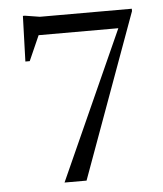

<svg xmlns="http://www.w3.org/2000/svg" viewBox="-50 -724 651 769"><g transform="rotate(-5 275.0 -340.0)"><path d="M507.5 -660.5 267 0H178.5L447 -597H126.5L82 -496.5H64.5L70.5 -679.5H78.5L138 -670H507.5Z"/></g></svg>

Font: Newsreader Text
Style: Regular
Weight: 400
Designer: Hugues Gentile
Foundry: Production Type
Version: Version 1.002